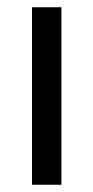

<svg xmlns="http://www.w3.org/2000/svg" viewBox="-20 -508 256 528"><path d="M68 0V-488H149V0Z"/></svg>

Font: Anek Tamil
Style: Regular
Weight: 400
Designer: Aadarsh Rajan (Tamil), Yesha Goshar (Latin)
Foundry: Ek Type
Version: Version 1.003